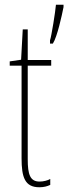

<svg xmlns="http://www.w3.org/2000/svg" viewBox="-20 -780 288 810"><path d="M248 -750V-760H216C214 -733 197 -626 191 -610V-596H203C222 -626 241 -715 248 -750ZM147 -14C107 -14 97 -44 97 -108V-503H196V-527H97V-656H76L69 -528L21 -521V-503H71V-112C71 -32 85 10 146 10C165 10 179 6 192 0V-25C182 -19 164 -14 147 -14Z"/></svg>

Font: Noto Sans Tamil ExtraCondensed Thin
Style: Regular
Weight: 100
Width: 2
Designer: Jelle Bosma - Monotype Design Team
Foundry: Monotype Imaging Inc.
Version: Version 2.004